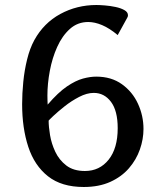

<svg xmlns="http://www.w3.org/2000/svg" viewBox="-20 -728 643 767"><path d="M117.2 -567.9Q154.8 -636.2 220.9 -672.1Q287.1 -708 365.2 -708Q378.4 -708 399.4 -706.3Q420.4 -704.6 441.4 -700.2Q462.4 -695.8 476.8 -687.7Q491.2 -679.7 491.2 -667Q491.2 -661.6 488.3 -657.2L450.2 -587.9Q417.5 -615.2 387.9 -627.7Q358.4 -640.1 332.5 -640.1Q290 -640.1 259.3 -612.5Q228.5 -585 208.5 -540.5Q188.5 -496.1 179 -444.8Q169.4 -393.6 169.4 -346.2Q169.4 -336.4 169.7 -327.4Q169.9 -318.4 170.4 -310.1Q212.4 -358.9 247.3 -382.6Q282.2 -406.2 311.3 -414.1Q340.3 -421.9 364.3 -421.9Q424.8 -421.9 467 -391.6Q509.3 -361.3 531.2 -313.5Q553.2 -265.6 553.2 -212.9Q553.2 -171.9 538.8 -130.9Q524.4 -89.8 495.1 -55.9Q465.8 -22 420.7 -1.5Q375.5 19 314.5 19Q226.1 19 171.9 -23.7Q117.7 -66.4 93 -141.4Q68.4 -216.3 68.4 -312Q68.4 -354.5 73 -400.9Q77.6 -447.3 88.4 -491Q99.1 -534.7 117.2 -567.9ZM174.3 -246.1Q174.3 -222.2 179.9 -188.2Q185.5 -154.3 200.9 -121.6Q216.3 -88.9 244.9 -66.9Q273.4 -44.9 319.3 -44.9Q377.9 -44.9 414.1 -90.3Q450.2 -135.7 450.2 -215.8Q450.2 -285.6 423.3 -321.3Q396.5 -356.9 354.5 -356.9Q327.1 -356.9 296.1 -340.8Q265.1 -324.7 238 -303.2Q210.9 -281.7 193.1 -264.9Q175.3 -248 174.3 -246.1Z"/></svg>

Font: Artifika
Style: Regular
Weight: 400
Designer: Yulya Zhdanova, Ivan Petrov | Cyreal.org
Foundry: Cyreal.org
Version: Version 1.102; ttfautohint (v1.8.4.7-5d5b)